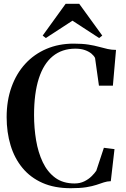

<svg xmlns="http://www.w3.org/2000/svg" viewBox="-20 -982 662 1012"><path d="M352.5 10Q267 10 203.8 -18Q140.5 -46 98.5 -96.8Q56.5 -147.5 35.8 -216Q15 -284.5 15 -364.5Q15 -452 40.8 -523.5Q66.5 -595 113.5 -646Q160.5 -697 225.2 -724.5Q290 -752 368 -752Q414 -752 446 -747Q478 -742 502 -735.2Q526 -728.5 547.2 -723.8Q568.5 -719 591.5 -719L575 -530.5H501.5L481 -676.5Q475 -688.5 461.8 -699.5Q448.5 -710.5 427.5 -718Q406.5 -725.5 377 -725.5Q307 -725.5 258.2 -685.8Q209.5 -646 184.5 -568Q159.5 -490 159.5 -375.5Q159.5 -307.5 170.2 -243Q181 -178.5 205.5 -127Q230 -75.5 271 -45.2Q312 -15 373 -15Q401.5 -15 424 -26Q446.5 -37 462.5 -52.8Q478.5 -68.5 487.5 -82L527.5 -203L583.5 -196L564 -27Q544.5 -26.5 527.5 -20.8Q510.5 -15 488.8 -7.8Q467 -0.5 434.8 4.8Q402.5 10 352.5 10ZM221.5 -781.5 205 -794.5 326 -962H397.5L519 -794.5L502.5 -781.5L362 -873Z"/></svg>

Font: Merriweather 144pt SemiBold
Style: Regular
Weight: 600
Version: Version 2.100